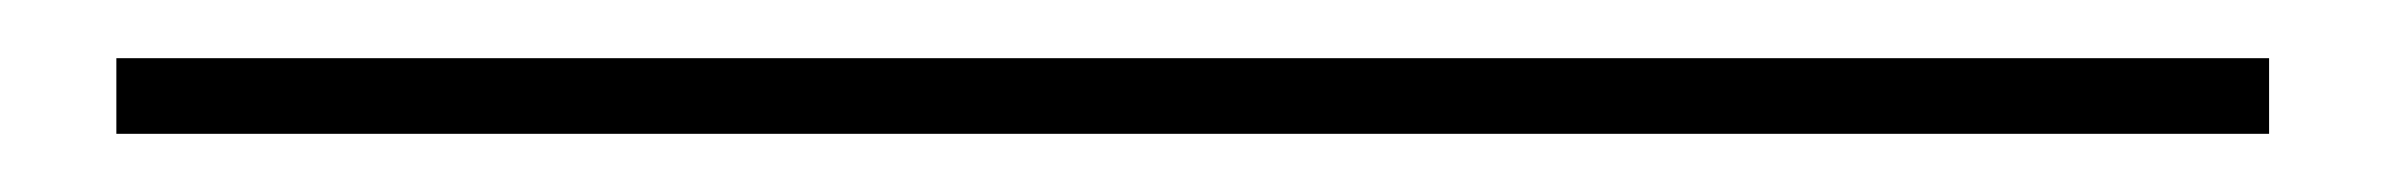

<svg xmlns="http://www.w3.org/2000/svg" viewBox="-20 51 820 66"><path d="M20 97V71H760V97Z"/></svg>

Font: Kalnia Expanded Light
Style: Regular
Weight: 300
Width: 7
Designer: Frida Medrano
Foundry: Frida Medrano
Version: Version 1.105